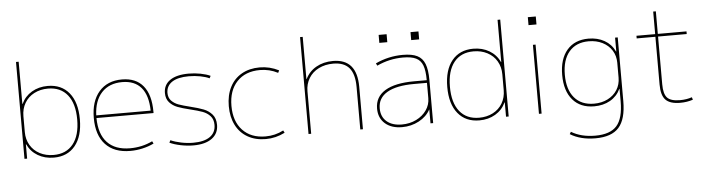

<svg xmlns="http://www.w3.org/2000/svg" viewBox="-53 -976 5288 1441"><g transform="rotate(-5 2591.0 -255.0)"><path d="M121 -108H119V0H99V-730H119V-412H121Q147 -468 199.5 -499Q252 -530 320 -530Q423 -530 481 -459Q539 -388 539 -260Q539 -132 481 -61Q423 10 320 10Q252 10 199.5 -21Q147 -52 121 -108ZM320 -10Q415 -10 467 -75Q519 -140 519 -260Q519 -380 467 -445Q415 -510 320 -510Q262 -510 216 -486Q170 -462 144.5 -418.5Q119 -375 119 -320V-200Q119 -145 144.5 -101.5Q170 -58 216 -34Q262 -10 320 -10Z M644 -260Q644 -386 706.5 -458Q769 -530 879 -530Q984 -530 1039 -463Q1094 -396 1094 -268V-258H664Q665 -137 724.5 -73.5Q784 -10 896 -10Q987 -10 1065 -48L1074 -30Q1035 -11 989 -0.5Q943 10 896 10Q775 10 709.5 -60Q644 -130 644 -260ZM1074 -278Q1072 -393 1022.5 -451.5Q973 -510 879 -510Q781 -510 724.5 -449Q668 -388 664 -278Z M1193 -26 1202 -44Q1235 -29 1281 -19.5Q1327 -10 1372 -10Q1454 -10 1498 -41Q1542 -72 1542 -130Q1542 -172 1519 -197Q1496 -222 1462 -234.5Q1428 -247 1370 -261Q1312 -275 1276.5 -288.5Q1241 -302 1216.5 -329Q1192 -356 1192 -400Q1192 -462 1241.5 -496Q1291 -530 1382 -530Q1427 -530 1471 -521.5Q1515 -513 1545 -499L1536 -481Q1509 -494 1467.5 -502Q1426 -510 1382 -510Q1299 -510 1255.5 -481.5Q1212 -453 1211 -400Q1211 -363 1232.5 -340.5Q1254 -318 1285.5 -306.5Q1317 -295 1374 -281Q1435 -266 1472 -251.5Q1509 -237 1535 -207.5Q1561 -178 1561 -128Q1561 -63 1511 -26.5Q1461 10 1372 10Q1325 10 1276 0Q1227 -10 1193 -26Z M1661 -260Q1661 -342 1692 -403Q1723 -464 1781 -497Q1839 -530 1917 -530Q1992 -530 2061 -495L2052 -477Q1989 -510 1917 -510Q1807 -510 1744 -443Q1681 -376 1681 -260Q1681 -144 1744 -77Q1807 -10 1917 -10Q1989 -10 2052 -43L2061 -25Q1992 10 1917 10Q1839 10 1781 -23Q1723 -56 1692 -117Q1661 -178 1661 -260Z M2239 -730H2259V-412H2261Q2288 -468 2342.5 -499Q2397 -530 2469 -530Q2649 -530 2649 -320V0H2629V-320Q2629 -417 2590 -463.5Q2551 -510 2469 -510Q2408 -510 2360 -486Q2312 -462 2285.5 -418.5Q2259 -375 2259 -320V0H2239Z M2768 -145Q2768 -233 2843.5 -279Q2919 -325 3062 -325H3158Q3158 -397 3143 -436.5Q3128 -476 3093 -493Q3058 -510 2995 -510Q2892 -510 2798 -466L2789 -484Q2887 -530 2995 -530Q3064 -530 3103.5 -510.5Q3143 -491 3160.5 -446.5Q3178 -402 3178 -325V0H3158V-104H3157Q3129 -52 3071 -21Q3013 10 2944 10Q2863 10 2815.5 -32Q2768 -74 2768 -145ZM2944 -10Q3003 -10 3052 -34Q3101 -58 3129.5 -99Q3158 -140 3158 -190V-305H3062Q2927 -305 2857.5 -264Q2788 -223 2788 -145Q2788 -82 2829.5 -46Q2871 -10 2944 -10ZM3068 -695H3128V-635H3068ZM2828 -695H2888V-635H2828Z M3307 -260Q3307 -388 3365 -459Q3423 -530 3526 -530Q3594 -530 3646.5 -499Q3699 -468 3725 -412H3727V-730H3747V0H3727V-108H3725Q3699 -52 3646.5 -21Q3594 10 3526 10Q3423 10 3365 -61Q3307 -132 3307 -260ZM3526 -10Q3584 -10 3630 -34Q3676 -58 3701.5 -101.5Q3727 -145 3727 -200V-320Q3727 -375 3701.5 -418.5Q3676 -462 3630 -486Q3584 -510 3526 -510Q3431 -510 3379 -445Q3327 -380 3327 -260Q3327 -140 3379 -75Q3431 -10 3526 -10Z M3955 -730H4015V-670H3955ZM3975 -520H3995V0H3975Z M4192 172 4202 155Q4276 200 4382 200Q4495 200 4544.5 144Q4594 88 4594 -40V-134H4592Q4566 -79 4514 -49.5Q4462 -20 4394 -20Q4290 -20 4232 -87.5Q4174 -155 4174 -275Q4174 -395 4232 -462.5Q4290 -530 4394 -530Q4462 -530 4514 -500.5Q4566 -471 4592 -416H4594V-520H4614V-40Q4614 96 4559 158Q4504 220 4382 220Q4270 220 4192 172ZM4394 -40Q4452 -40 4497.5 -63Q4543 -86 4568.5 -126.5Q4594 -167 4594 -219V-331Q4594 -383 4568.5 -423.5Q4543 -464 4497.5 -487Q4452 -510 4394 -510Q4299 -510 4246.5 -448.5Q4194 -387 4194 -275Q4194 -163 4246.5 -101.5Q4299 -40 4394 -40Z M4896 -140V-500H4755V-520H4896V-690H4916V-520H5132V-500H4916V-140Q4916 -67 4943 -38.5Q4970 -10 5039 -10Q5088 -10 5129 -24L5135 -5Q5090 10 5039 10Q4962 10 4929 -24.5Q4896 -59 4896 -140Z"/></g></svg>

Font: Enso Thin
Style: Regular
Weight: 100
Designer: Coji Morishita
Foundry: UNDERFOREST DESIGN
Version: Version 1.000